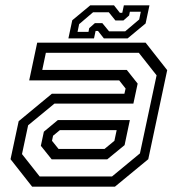

<svg xmlns="http://www.w3.org/2000/svg" viewBox="-20 -700 666 720"><path d="M100.5 0 19.5 -103 50 -245.5 174.5 -348.5H446.5L451 -368L427 -398.5H89.5L119.5 -540H526L607 -437L536 -103L411 0ZM173.8 -102.5 133.2 -153.2 144.5 -206.2 197 -249.8H467L447.2 -155.8L382.2 -102.5ZM128.8 -38.2H400L504.8 -124.8L567.2 -417.5L500.5 -502H152L138.5 -437.8H455.5L496.2 -386.5L480.2 -311.5H184.2L85.5 -230.2L62.5 -122.2ZM199.5 -141.5H372L409 -172L417.5 -212H204.5L179 -191L175 -172ZM236.5 -556 251 -624 318.5 -680H407.5L429.5 -652H438.5L444.5 -680H540.5L526 -612L458.5 -556H369.5L347.5 -584H338.5L332.5 -556ZM270.8 -580.5H311.8L314.5 -594.5L335.8 -613.2H363.8L389 -582.5H449.5L502 -627L508 -656H467L464.2 -642L442.8 -623.2H412.8L388 -654H329L276.8 -609.5Z"/></svg>

Font: Tourney Thin
Style: Italic
Weight: 100
Italic angle: -12°
Designer: Tyler Finck
Foundry: Etcetera Type Co
Version: Version 1.015